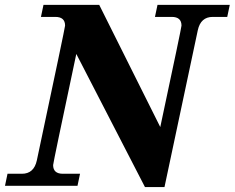

<svg xmlns="http://www.w3.org/2000/svg" viewBox="-49 -752 950 777"><path d="M616.7 4.9H537.6L259.8 -533.7Q166 -92.3 166 -84Q166 -48.8 205.6 -48.8H274.9L264.6 0H-28.8L-18.6 -48.8H39.6Q88.4 -48.8 100.1 -103Q214.4 -640.6 214.4 -648.4Q214.4 -683.6 174.8 -683.6H116.7L127 -732.4H352.5L599.6 -237.8Q685.5 -640.6 685.5 -648.4Q685.5 -683.6 646 -683.6H578.1L588.4 -732.4H880.9L870.6 -683.6H812Q763.2 -683.6 751.5 -629.9Z"/></svg>

Font: Munson
Style: Bold Italic
Weight: 700
Italic angle: -12°
Designer: Paul James MIller
Foundry: High-Logic / Made with FontCreator
Version: Version 2.10;May 5, 2019;FontCreator 11.5.0.2430 64-bit